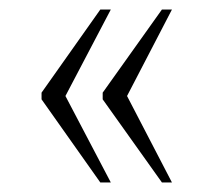

<svg xmlns="http://www.w3.org/2000/svg" viewBox="-20 -471 442 402"><path d="M319 -89 195 -263V-277L319 -451H340L246 -270L340 -89ZM190 -89 67 -263V-277L190 -451H212L117 -270L212 -89Z"/></svg>

Font: Noto Serif Tamil Condensed ExtraLight
Style: Regular
Weight: 200
Width: 3
Designer: Indian Type Foundry, Tom Grace, and the Monotype Design Team
Foundry: Monotype Imaging Inc.
Version: Version 2.004; ttfautohint (v1.8.4.7-5d5b)